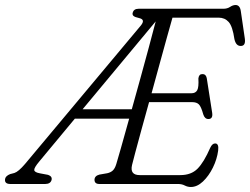

<svg xmlns="http://www.w3.org/2000/svg" viewBox="-59 -735 999 767"><path d="M652.5 0H338Q318.5 0 318.5 -17Q319 -32.5 338 -37.5L369.5 -43Q383 -46 391.5 -53.8Q400 -61.5 405.5 -79.5Q409.5 -92.5 423.8 -142.5Q438 -192.5 457 -261H240L98 -90Q77 -65 77.8 -55.8Q78.5 -46.5 101 -42.5L133 -36.5Q150.5 -30.5 147 -16Q142.5 0 121.5 0H-17.5Q-42.5 0 -38.5 -21Q-36 -32.5 -18.5 -39.5L-1.5 -44Q14.5 -49 41 -80L504 -633.5Q522.5 -656.5 498 -662.5Q479.5 -666.5 474.2 -671.5Q469 -676.5 471 -683.5Q475 -700 494.5 -700H833Q849 -700 860.2 -707.5Q871.5 -715 882 -715Q899.5 -715 903 -690.5L919 -581Q923 -553 905 -551.5Q884 -549.5 877.5 -578.5Q870 -630 854.5 -647.2Q839 -664.5 814.5 -664.5H630Q621 -634 607.8 -585.5Q594.5 -537 578.5 -479.2Q562.5 -421.5 546.5 -362.5H706.5Q722 -362.5 728.8 -374.5Q735.5 -386.5 733.5 -421.5Q735.5 -439 749 -439Q758 -439 762 -434Q766 -429 767 -422.5L788.5 -285Q792.5 -259.5 773.5 -259.5Q759 -259.5 753 -278Q744.5 -309 735.5 -318Q726.5 -327 708.5 -327H536.5Q520 -267.5 505.5 -214.8Q491 -162 481.2 -125Q471.5 -88 468.5 -76Q459 -35.5 499 -35.5H661.5Q704.5 -35.5 730 -61Q755.5 -86.5 781 -145Q789 -162 800.5 -162Q816 -162 812.5 -133.5Q808 -99 791.5 -65.5Q775 -32 751.8 -10Q728.5 12 703.5 12Q690.5 12 679 6Q667.5 0 652.5 0ZM271 -298.5H467.5Q484 -357.5 501.5 -421Q519 -484.5 535 -543.8Q551 -603 563 -649.5Z"/></svg>

Font: Fraunces 144pt SuperSoft Light
Style: Italic
Weight: 300
Italic angle: -16°
Version: Version 1.000;[b76b70a41]